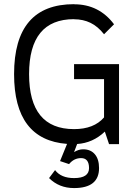

<svg xmlns="http://www.w3.org/2000/svg" viewBox="-20 -704 650 938"><path d="M561.5 -390.6V0H512.7L492.2 -61Q433.6 -5.4 356.9 -0.5L341.8 39.1Q363.8 25.4 386.2 25.4Q422.9 25.4 443.4 49.6Q463.9 73.7 463.9 117.2Q463.9 214.8 341.8 214.8Q268.6 214.8 219.7 166L249 127Q278.3 166 341.8 166Q415 166 415 117.2Q415 68.4 376 68.4Q341.3 68.4 317.4 97.7L273.4 83L307.6 -1Q48.8 -20.5 48.8 -341.8Q48.8 -683.6 341.8 -683.6V-683.1Q463.9 -683.1 537.1 -585.4L488.3 -536.6Q458.5 -574.7 422.4 -592.3Q386.2 -609.9 341.8 -609.9V-610.4Q122.1 -610.4 122.1 -341.8Q122.1 -73.2 341.8 -73.2Q439 -73.2 488.3 -130.4V-317.4H341.8V-390.6Z"/></svg>

Font: Sanitrixie
Style: Regular
Weight: 400
Designer: Jayvee D. Enaguas (Grand Chaos)
Version: Version 1.1 - 6/9/2013